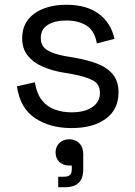

<svg xmlns="http://www.w3.org/2000/svg" viewBox="-20 -523 567 805"><path d="M280 14Q189 14 126.5 -28Q64 -70 51 -161L126 -178Q134 -130 156 -102.5Q178 -75 210.5 -63.5Q243 -52 280 -52Q335 -52 367 -74Q399 -96 399 -133Q399 -171 368.5 -186.5Q338 -202 285 -212L244 -219Q197 -227 158 -244Q119 -261 96 -290Q73 -319 73 -363Q73 -429 124 -466Q175 -503 259 -503Q342 -503 393.5 -465.5Q445 -428 460 -360L386 -341Q377 -394 343 -415.5Q309 -437 259 -437Q209 -437 180 -418.5Q151 -400 151 -364Q151 -329 178.5 -312.5Q206 -296 252 -288L293 -281Q345 -272 386.5 -256.5Q428 -241 452.5 -212Q477 -183 477 -136Q477 -64 423.5 -25Q370 14 280 14ZM224 262V218H247Q266 218 273.5 210.5Q281 203 281 186V171H270Q245 171 229 156Q213 141 213 116Q213 92 229 76.5Q245 61 271 61Q296 61 312.5 77.5Q329 94 329 124V187Q329 225 310 243.5Q291 262 251 262Z"/></svg>

Font: Space Grotesk
Style: Regular
Weight: 400
Designer: Florian Karsten
Foundry: Florian Karsten
Version: Version 2.000